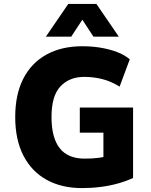

<svg xmlns="http://www.w3.org/2000/svg" viewBox="-20 -953 773 984"><path d="M400 11Q296 11 219 -31.5Q142 -74 100 -155.5Q58 -237 58 -353Q58 -469 99.5 -550Q141 -631 218.5 -673.5Q296 -716 402 -716Q451 -716 496 -708.5Q541 -701 579.5 -686.5Q618 -672 645 -649L593 -509Q548 -537 503 -548Q458 -559 412 -559Q336 -559 290 -510.5Q244 -462 244 -354Q244 -247 286 -193.5Q328 -140 414 -140Q457 -140 488.5 -144.5Q520 -149 549 -160L510 -104V-273H389V-402H662V-41Q628 -25 585.5 -13Q543 -1 496 5Q449 11 400 11ZM215 -765 330 -933H474L589 -765H459L402 -852L345 -765Z"/></svg>

Font: Nunito Sans 7pt SemiCondensed Black
Style: Regular
Weight: 900
Width: 4
Designer: Vernon Adams
Foundry: Vernon Adams
Version: Version 3.101;gftools[0.9.27]